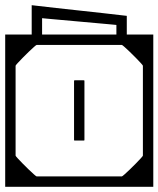

<svg xmlns="http://www.w3.org/2000/svg" viewBox="-40 -719 610 739"><path d="M-20 -279H20V-120Q20 -118.5 27.8 -110Q35.5 -101.5 47 -89.8Q58.5 -78 70.5 -66.5Q82.5 -55 91 -47.5Q99.5 -40 101 -40Q101 -40 101 -40Q101 -40 101 -40Q101 -40 101 -40Q101 -40 118.2 -40Q135.5 -40 161 -40Q186.5 -40 212 -40Q237.5 -40 254.8 -40Q272 -40 272 -40Q272 -30.5 272 -20.2Q272 -10 272 0Q272 0 272 0Q272 0 272 0Q272 0 272 0Q272 0 272 0Q272 0 272 0Q268.5 0 246 0Q223.5 0 190.2 0Q157 0 120.8 0Q84.5 0 52.5 0Q20.5 0 0.2 0Q-20 0 -20 0Q-20 0 -20 0Q-20 0 -20 0Q-20 0 -20 0Q-20 0 -20 0Q-20 0 -20 -20.2Q-20 -40.5 -20 -72.2Q-20 -104 -20 -139.5Q-20 -175 -20 -206.8Q-20 -238.5 -20 -258.8Q-20 -279 -20 -279ZM550 -279Q550 -279 550 -258.8Q550 -238.5 550 -206.8Q550 -175 550 -139.5Q550 -104 550 -72.2Q550 -40.5 550 -20.2Q550 0 550 0Q550 0 550 0Q550 0 550 0Q550 0 550 0Q550 0 550 0Q550 0 529.8 0Q509.5 0 477.5 0Q445.5 0 409.2 0Q373 0 339.8 0Q306.5 0 284 0Q261.5 0 258 0Q258 0 258 0Q258 0 258 0Q258 0 258 0Q258 0 258 0Q258 0 258 0Q258 -10 258 -20.2Q258 -30.5 258 -40Q258 -40 275.2 -40Q292.5 -40 318 -40Q343.5 -40 369 -40Q394.5 -40 411.8 -40Q429 -40 429 -40Q429 -40 429 -40Q429 -40 429 -40Q429 -40 429 -40Q430.5 -40 439 -47.5Q447.5 -55 459.5 -66.5Q471.5 -78 483 -89.8Q494.5 -101.5 502.2 -110Q510 -118.5 510 -120V-279ZM-20 -307Q-20 -307 -20 -327.2Q-20 -347.5 -20 -379.2Q-20 -411 -20 -446.5Q-20 -482 -20 -513.8Q-20 -545.5 -20 -565.8Q-20 -586 -20 -586Q-20 -586 -20 -586Q-20 -586 -20 -586Q-20 -586 -20 -586Q-20 -586 -20 -586Q-20 -586 0.2 -586Q20.5 -586 52.5 -586Q84.5 -586 120.8 -586Q157 -586 190.2 -586Q223.5 -586 246 -586Q268.5 -586 272 -586Q272 -586 272 -586Q272 -586 272 -586Q272 -586 272 -586Q272 -586 272 -586Q272 -586 272 -586Q272 -576.5 272 -566.2Q272 -556 272 -546Q272 -546 254.8 -546Q237.5 -546 212 -546Q186.5 -546 161 -546Q135.5 -546 118.2 -546Q101 -546 101 -546Q101 -546 101 -546Q101 -546 101 -546Q101 -546 101 -546Q99.5 -546 91 -538.5Q82.5 -531 70.5 -519.5Q58.5 -508 47 -496.2Q35.5 -484.5 27.8 -476Q20 -467.5 20 -466V-307ZM550 -307H510V-466Q510 -467.5 502.2 -476Q494.5 -484.5 483 -496.2Q471.5 -508 459.5 -519.5Q447.5 -531 439 -538.5Q430.5 -546 429 -546Q429 -546 429 -546Q429 -546 429 -546Q429 -546 429 -546Q429 -546 411.8 -546Q394.5 -546 369 -546Q343.5 -546 318 -546Q292.5 -546 275.2 -546Q258 -546 258 -546Q258 -556 258 -566.2Q258 -576.5 258 -586Q258 -586 258 -586Q258 -586 258 -586Q258 -586 258 -586Q258 -586 258 -586Q258 -586 258 -586Q261.5 -586 284 -586Q306.5 -586 339.8 -586Q373 -586 409.2 -586Q445.5 -586 477.5 -586Q509.5 -586 529.8 -586Q550 -586 550 -586Q550 -586 550 -586Q550 -586 550 -586Q550 -586 550 -586Q550 -586 550 -586Q550 -586 550 -565.8Q550 -545.5 550 -513.8Q550 -482 550 -446.5Q550 -411 550 -379.2Q550 -347.5 550 -327.2Q550 -307 550 -307ZM550 -188H510Q510 -188 510 -203.8Q510 -219.5 510 -240.5Q510 -261.5 510 -277.2Q510 -293 510 -293Q510 -293 510 -293Q510 -293 510 -293Q510 -293 510 -293Q510 -293 510 -293Q510 -293 510 -308.8Q510 -324.5 510 -345.5Q510 -366.5 510 -382.2Q510 -398 510 -398H550ZM-20 -188V-398H20Q20 -398 20 -382.2Q20 -366.5 20 -345.5Q20 -324.5 20 -308.8Q20 -293 20 -293Q20 -293 20 -293Q20 -293 20 -293Q20 -293 20 -293Q20 -293 20 -293Q20 -293 20 -277.2Q20 -261.5 20 -240.5Q20 -219.5 20 -203.8Q20 -188 20 -188ZM245 -288Q245 -288 245 -300Q245 -312 245 -329.5Q245 -347 245 -364.5Q245 -382 245 -394Q245 -406 245 -406Q245 -406 245 -406Q245 -406 245 -406Q245 -408 245.2 -408.8Q245.5 -409.5 246.2 -409.8Q247 -410 249 -410Q254.5 -410 259.8 -410Q265 -410 270.2 -410Q275.5 -410 281 -410Q283 -410 283.8 -409.8Q284.5 -409.5 284.8 -408.8Q285 -408 285 -406Q285 -406 285 -406Q285 -406 285 -406Q285 -406 285 -394Q285 -382 285 -364.5Q285 -347 285 -329.5Q285 -312 285 -300Q285 -288 285 -288Q285 -288 285 -280.2Q285 -272.5 285 -260.5Q285 -248.5 285 -235Q285 -221.5 285 -209.5Q285 -197.5 285 -189.8Q285 -182 285 -182Q285 -182 285 -182Q285 -182 285 -182Q285 -180 284.8 -179.2Q284.5 -178.5 283.8 -178.2Q283 -178 281 -178Q273 -178 265.2 -178Q257.5 -178 249 -178Q247 -178 246.2 -178.2Q245.5 -178.5 245.2 -179.2Q245 -180 245 -182Q245 -182 245 -182Q245 -182 245 -182Q245 -182 245 -189.8Q245 -197.5 245 -209.5Q245 -221.5 245 -235Q245 -248.5 245 -260.5Q245 -272.5 245 -280.2Q245 -288 245 -288ZM448 -566H408Q408 -575.5 408 -582.8Q408 -590 408 -599Q408 -608 408 -623Q408 -623 408 -623Q408 -623 408 -623Q408 -623 387.2 -625Q366.5 -627 334 -629.8Q301.5 -632.5 265 -636Q228.5 -639.5 196 -642.2Q163.5 -645 142.8 -647Q122 -649 122 -649Q122 -649 122 -649Q122 -649 122 -649Q122 -628 122 -615Q122 -602 122 -593.8Q122 -585.5 122 -579.2Q122 -573 122 -566H82Q82 -570 82 -576Q82 -582 82 -591.2Q82 -600.5 82 -614.8Q82 -629 82 -649.5Q82 -670 82 -699Q82 -699 82 -699Q82 -699 82 -699Q82 -699 108.5 -696Q135 -693 176.5 -688.2Q218 -683.5 265 -678.5Q312 -673.5 353.5 -668.8Q395 -664 421.5 -661Q448 -658 448 -658Q448 -658 448 -658Q448 -658 448 -658Q448 -629.5 448 -612Q448 -594.5 448 -585.2Q448 -576 448 -572Q448 -568 448 -566Z"/></svg>

Font: Honk
Style: Regular
Weight: 400
Designer: Noopur Datye & Yesha Goshar
Foundry: Ek Type
Version: Version 1.000